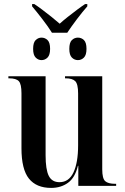

<svg xmlns="http://www.w3.org/2000/svg" viewBox="-20 -909 610 939"><path d="M234 -749Q216 -778 187.5 -815Q159 -852 137 -878V-889H148Q162 -880 185.5 -862.5Q209 -845 232.5 -826Q256 -807 272 -793Q287 -807 311 -826Q335 -845 358.5 -862.5Q382 -880 396 -889H407V-878Q384 -852 356 -815Q328 -778 309 -749ZM183 -615Q167 -615 154.5 -627.5Q142 -640 142 -670Q142 -701 154.5 -713Q167 -725 183 -725Q200 -725 212.5 -713Q225 -701 225 -670Q225 -640 212.5 -627.5Q200 -615 183 -615ZM361 -615Q344 -615 331.5 -627.5Q319 -640 319 -670Q319 -701 331.5 -713Q344 -725 361 -725Q378 -725 390.5 -713Q403 -701 403 -670Q403 -640 390.5 -627.5Q378 -615 361 -615ZM230 10Q158 10 121.5 -35.5Q85 -81 85 -184V-453Q85 -498 72 -512Q59 -526 24 -526H21V-536H203V-150Q203 -80 218.5 -49Q234 -18 271 -18Q317 -18 339.5 -66Q362 -114 362 -198V-452Q362 -498 348 -512Q334 -526 301 -526H298V-536H480V-81Q480 -36 494.5 -23Q509 -10 544 -10H548V0H363V-98H361Q347 -40 312.5 -15Q278 10 230 10Z"/></svg>

Font: Noto Serif Display Condensed SemiBold
Style: Regular
Weight: 600
Width: 3
Designer: Monotype Design Team
Foundry: Monotype Imaging Inc.
Version: Version 2.009